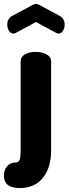

<svg xmlns="http://www.w3.org/2000/svg" viewBox="-60 -740 349 977"><path d="M121 -476Q155 -476 177.5 -463Q200 -450 200 -429V28Q200 113 158 165Q116 217 41 217Q-40 217 -40 154Q-40 124 -23.5 105.5Q-7 87 18 87Q35 87 40 72.5Q45 58 45 28V-429Q45 -450 66.5 -463Q88 -476 121 -476ZM123 -628 19 -572Q13 -569 8 -569Q-5 -569 -14 -583Q-23 -597 -23 -615Q-23 -645 2 -659L106 -715Q116 -720 123 -720Q130 -720 140 -715L244 -659Q269 -645 269 -615Q269 -597 260 -583Q251 -569 238 -569Q233 -569 227 -572Z"/></svg>

Font: Dosis
Style: ExtraBold
Weight: 800
Designer: EdgarTolentino, PabloImpallari, IginoMarini
Foundry: EdgarTolentino, PabloImpallari, IginoMarini
Version: Version 1.007